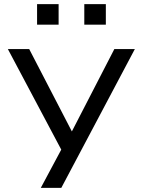

<svg xmlns="http://www.w3.org/2000/svg" viewBox="-20 -727 689 927"><path d="M177 180 292 -35V26L18 -490H121L335 -77H319L532 -490H631L276 180ZM387 -608V-707H491V-608ZM159 -608V-707H263V-608Z"/></svg>

Font: Nunito Sans 10pt Expanded
Style: Regular
Weight: 400
Width: 7
Designer: Vernon Adams
Foundry: Vernon Adams
Version: Version 3.101;gftools[0.9.27]